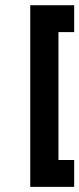

<svg xmlns="http://www.w3.org/2000/svg" viewBox="-20 -726 309 747"><path d="M97.7 1V-705.6H268.6V-601.1H207.5V-103.5H268.6V1Z"/></svg>

Font: Ya Modern Pro
Style: Bold
Weight: 700
Designer: Yahyaalaswadi
Foundry: Yahyaalaswadi
Version: Version 1.000;September 23, 2024;FontCreator 15.0.0.2974 64-